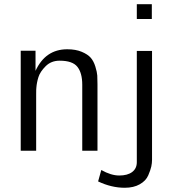

<svg xmlns="http://www.w3.org/2000/svg" viewBox="-20 -713 819 908"><path d="M444 145 459 91Q505 117 544 117Q583 117 605 100.5Q627 84 627 54V-472H699V43Q699 58 695.5 74.5Q692 91 681 116.5Q670 142 641 158.5Q612 175 570 175Q507 175 444 145ZM627 -623V-693H698V-623ZM78 0V-473H148V-378Q195 -480 298 -480Q338 -480 366.5 -468Q395 -456 409 -440Q423 -424 431 -398Q439 -372 440 -356Q441 -340 441 -315V-314V0H369V-312Q369 -368 346 -397Q323 -426 262 -426Q222 -426 196 -400Q170 -374 162 -349Q154 -324 152 -299Q151 -294 151 -265V0Z"/></svg>

Font: Coval
Style: ExtraLight
Weight: 250
Foundry: Context Ltd
Version: Version 001.000